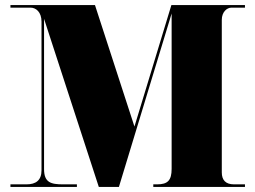

<svg xmlns="http://www.w3.org/2000/svg" viewBox="-20 -734 1002 754"><path d="M21 0H282V-10H228C180 -10 153 -17 153 -70V-660L368 0H447L654 -681V-71C654 -26 639 -10 597 -10H582V0H942V-10H899C866 -10 851 -27 851 -57V-656C851 -687 871 -704 889 -704H942V-714H653L508 -237L353 -714H21V-704H100C121 -704 143 -687 143 -649V-65C143 -26 121 -10 84 -10H21Z"/></svg>

Font: Noto Serif Display Black
Style: Regular
Weight: 900
Designer: Monotype Design Team
Foundry: Monotype Imaging Inc.
Version: Version 2.009